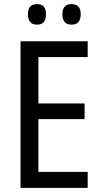

<svg xmlns="http://www.w3.org/2000/svg" viewBox="-20 -915 503 935"><path d="M328 -795Q373 -795 373 -846Q373 -895 328 -895Q284 -895 284 -846Q284 -795 328 -795ZM161 -795Q204 -795 204 -846Q204 -895 161 -895Q116 -895 116 -846Q116 -795 161 -795ZM407 -78H167V-335H392V-411H167V-637H407V-714H80V0H407Z"/></svg>

Font: Noto Sans Display SemiCondensed
Style: Regular
Weight: 400
Width: 4
Designer: Monotype Design team
Foundry: Monotype Imaging Inc.
Version: 1.000